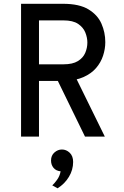

<svg xmlns="http://www.w3.org/2000/svg" viewBox="-20 -720 656 1012"><path d="M91 0V-700H312.5Q397.5 -700 446 -670.8Q494.5 -641.5 514.8 -595.2Q535 -549 535 -498Q535 -462 523.2 -426.2Q511.5 -390.5 486.2 -361.2Q461 -332 420.2 -313.8Q379.5 -295.5 321.5 -293.5H185.5V0ZM428 0 278 -307.5 377.5 -315.5 532.5 0ZM185.5 -381H314.5Q363 -381 390.5 -398Q418 -415 429.2 -441.2Q440.5 -467.5 440.5 -496Q440.5 -521.5 429.8 -548.5Q419 -575.5 391.8 -594Q364.5 -612.5 314.5 -612.5H185.5ZM283.5 272.5 255.5 257Q264.5 249.5 279.8 229Q295 208.5 299.5 183Q275 180.5 262 164.5Q249 148.5 249 126Q249 99.5 266.8 83.8Q284.5 68 306.5 68Q329.5 68 347.5 85.2Q365.5 102.5 365.5 133.5Q365.5 175.5 343.2 212.2Q321 249 283.5 272.5Z"/></svg>

Font: Overpass Mono Medium
Style: Regular
Weight: 500
Monospace: yes
Designer: Delve Withrington, Dave Bailey
Foundry: Delve Fonts LLC
Version: Version 4.000